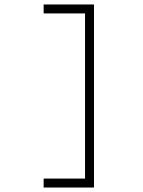

<svg xmlns="http://www.w3.org/2000/svg" viewBox="-20 -736 640 858"><path d="M400 -716V102H175V62H360V-676H175V-716Z"/></svg>

Font: Fliege Mono Thin
Style: Regular
Weight: 100
Version: Version 0.020;Glyphs 3.3 (3306)